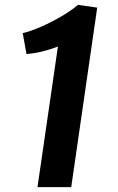

<svg xmlns="http://www.w3.org/2000/svg" viewBox="-20 -774 489 794"><path d="M135 0 219.5 -581.5Q190.5 -570 156.2 -561.5Q122 -553 89.5 -550.5L74 -637Q108 -645 150 -663.5Q192 -682 232.5 -705.5Q273 -729 302 -753.5H305L382 -742.5L274.5 0Z"/></svg>

Font: Merriweather Sans SemiBold
Style: Italic
Weight: 600
Italic angle: -7.5°
Designer: Eben Sorkin
Foundry: Eben Sorkin
Version: Version 2.001